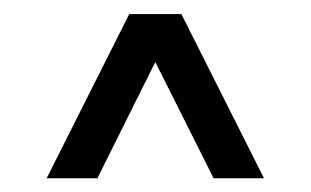

<svg xmlns="http://www.w3.org/2000/svg" viewBox="-20 -710 454 280"><path d="M48 -450 168.5 -689.5H244.5L365 -450H291.5L206.5 -619.5L122 -450Z"/></svg>

Font: Big Shoulders Medium
Style: Regular
Weight: 500
Designer: Patric King
Foundry: XO Type Co
Version: Version 2.002